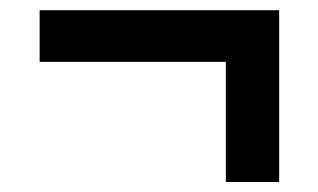

<svg xmlns="http://www.w3.org/2000/svg" viewBox="-20 -363 634 383"><path d="M430.5 0V-239.7H59.1V-342.6H536.9V0Z"/></svg>

Font: Red Hat Display VF
Style: Regular
Weight: 300
Designer: Pentagram, MCKL
Foundry: Pentagram, MCKL
Version: Version 1.023